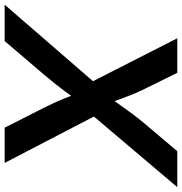

<svg xmlns="http://www.w3.org/2000/svg" viewBox="-22 -768 768 809"><g transform="rotate(90 361.5 -364.0)"><path d="M-22.9 0 341.3 -420.4 325.2 -322.3 118.7 -727.5H264.2L330.1 -594.2Q345.7 -562.5 356.2 -536.6Q366.7 -510.7 375.2 -486.6Q383.8 -462.4 394 -434.6H362.8Q382.8 -461.9 399.9 -486.3Q417 -510.7 436.3 -536.9Q455.6 -563 481.9 -594.2L594.7 -727.5H746.1L408.7 -329.1L424.3 -422.9L644 0H495.6L412.6 -163.6Q398.4 -191.9 388.7 -213.4Q378.9 -234.9 371.1 -255.1Q363.3 -275.4 353.5 -300.3H375.5Q357.9 -275.4 343 -255.1Q328.1 -234.9 311 -213.4Q293.9 -191.9 270 -163.6L130.4 0Z"/></g></svg>

Font: Inter 18pt SemiBold
Style: Italic
Weight: 600
Italic angle: -9.3988°
Designer: Rasmus Andersson
Foundry: rsms
Version: Version 4.001;git-66647c0bb